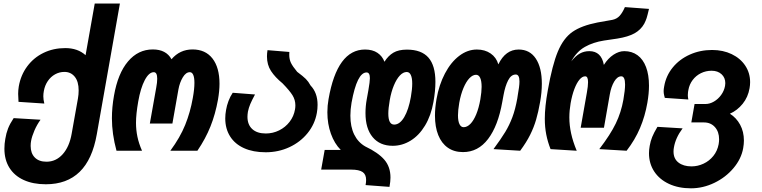

<svg xmlns="http://www.w3.org/2000/svg" viewBox="-20 -834 4240 1068"><path d="M4.5 -7Q4.5 -34.5 9.5 -61.5Q14.5 -93 24.8 -119.2Q35 -145.5 56 -177L205.5 -168Q185.5 -140.5 171.5 -108Q157.5 -75.5 153 -50.5Q150.5 -38 150.5 -22Q150.5 18.5 173.5 42Q196.5 65.5 238.5 65.5Q291.5 65.5 328.8 23.8Q366 -18 378.5 -89.5L413.5 -286Q417.5 -308 417.5 -331Q417.5 -380.5 395.8 -407.2Q374 -434 338.5 -434Q310.5 -434 286.2 -420.5Q262 -407 245.8 -383Q229.5 -359 224 -328.5Q221 -313 221 -298.5Q221 -280 226.5 -258L83 -267.5Q81 -301.5 81 -312Q81 -332.5 84.5 -353.5Q95.5 -416.5 131.5 -465Q167.5 -513.5 222.2 -540Q277 -566.5 343 -566.5Q412.5 -566.5 456 -527L507 -814.5H647L518.5 -87.5Q494 53 423 122Q352 191 235 191Q163.5 191 111.8 167.2Q60 143.5 32.2 99Q4.5 54.5 4.5 -7Z M602.5 -176Q602.5 -237.5 614 -301.5Q635.5 -425.5 692 -492.2Q748.5 -559 830 -559Q904 -559 934 -504.5Q980.5 -559 1051 -559Q1122.5 -559 1161.8 -508.8Q1201 -458.5 1201 -368Q1201 -329 1192.5 -279.5Q1178 -199 1150.8 -130.8Q1123.5 -62.5 1078 4.5H927.5Q982 -69.5 1010.2 -139.5Q1038.5 -209.5 1052.5 -289Q1061.5 -338.5 1061.5 -373Q1061.5 -402 1055 -417.2Q1048.5 -432.5 1036 -432.5Q1014 -432.5 996.8 -403.8Q979.5 -375 972.5 -336.5L939 -147H813.5L849 -346.5Q854.5 -375.5 854.5 -396Q854.5 -432.5 835.5 -432.5Q808.5 -432.5 785.2 -388.2Q762 -344 749 -270Q736.5 -199 736.5 -151Q736.5 -111 744.5 -73Q752.5 -35 770 4.5H628Q602.5 -89.5 602.5 -176Z M1233 -175.5Q1233 -198 1237.5 -222.5Q1241.5 -247 1251 -272.2Q1260.5 -297.5 1274.5 -318L1398.5 -308.5Q1381 -276 1372.2 -255.2Q1363.5 -234.5 1359 -212.5Q1356.5 -196 1356.5 -184.5Q1356.5 -140.5 1383.2 -116Q1410 -91.5 1458.5 -91.5Q1498 -91.5 1532.8 -108.8Q1567.5 -126 1591 -156.5Q1614.5 -187 1621 -225.5Q1623 -236 1623 -248Q1623 -278.5 1606.8 -304.5Q1590.5 -330.5 1551.5 -370.5Q1510 -404.5 1487.5 -439Q1465 -473.5 1465 -520Q1465 -536.5 1468 -555L1589.5 -545Q1589 -539.5 1589 -529Q1589 -504 1598.5 -484.2Q1608 -464.5 1633 -434.5Q1667 -409 1681.2 -394.8Q1695.5 -380.5 1707.5 -358.5Q1746.5 -318 1746.5 -251Q1746.5 -227.5 1742.5 -206Q1731.5 -143.5 1691 -93.5Q1650.5 -43.5 1589.5 -15.2Q1528.5 13 1458 13Q1388 13 1337.5 -9.8Q1287 -32.5 1260 -75.2Q1233 -118 1233 -175.5Z M2016.5 167Q2016.5 136 1996.8 122.8Q1977 109.5 1934 109.5H1766.5L1786 0H1875.5Q1840.5 -35 1820.8 -89.8Q1801 -144.5 1801 -209.5Q1801 -246.5 1807.5 -282.5Q1855.5 -558.5 2010.5 -558.5Q2052.5 -558.5 2079.8 -540Q2107 -521.5 2118.5 -490.5Q2139.5 -524 2168.2 -541Q2197 -558 2243.5 -558Q2324 -558 2363 -513.8Q2402 -469.5 2402 -378.5Q2402 -328 2391 -266.5Q2377.5 -190.5 2344.2 -135.5Q2311 -80.5 2264.2 -51.8Q2217.5 -23 2164.5 -23Q2093 -23 2053 -71Q2013 -119 2013 -205Q2013 -243 2020 -281.5L2029 -331.5Q2037.5 -380 2037.5 -399Q2037.5 -431 2019 -431Q1966 -431 1935.5 -263Q1929 -225.5 1929 -190.5Q1929 -129 1950.2 -85.8Q1971.5 -42.5 2011.5 -19.5Q2084 15 2118 54.5Q2152 94 2152 153.5Q2152 175.5 2146.5 205.5L2013.5 195.5Q2016.5 180 2016.5 167ZM2265.5 -295Q2273 -338 2273 -369Q2273 -400 2265.2 -416.8Q2257.5 -433.5 2242.5 -433.5Q2222.5 -433.5 2204 -413.8Q2185.5 -394 2170.8 -358.5Q2156 -323 2148 -277Q2140 -230.5 2140 -202.5Q2140 -141 2172.5 -141Q2204 -141 2228.5 -182.5Q2253 -224 2265.5 -295Z M2399.5 -191Q2399.5 -232.5 2408 -282.5Q2422 -362.5 2455 -425.2Q2488 -488 2534.2 -523.2Q2580.5 -558.5 2633 -558.5Q2677.5 -558.5 2709.2 -536.5Q2741 -514.5 2752 -476Q2792 -558.5 2865 -558.5Q2927 -558.5 2960.5 -508Q2994 -457.5 2994 -368.5Q2994 -321 2984.5 -267.5Q2974.5 -211 2962.2 -168.8Q2950 -126.5 2929 -84.2Q2908 -42 2873.5 4.5L2725 -4.5Q2767.5 -62 2790.5 -100Q2813.5 -138 2830 -181.8Q2846.5 -225.5 2857.5 -287L2859.5 -300.5Q2864.5 -329 2867 -347.8Q2869.5 -366.5 2869.5 -381Q2869.5 -419.5 2849 -419.5Q2823 -419.5 2806.5 -387.2Q2790 -355 2781 -305.5L2774 -267.5Q2750.5 -134 2695 -61Q2639.5 12 2555.5 12Q2506 12 2471 -12.5Q2436 -37 2417.8 -82.5Q2399.5 -128 2399.5 -191ZM2652 -281.5Q2659 -323.5 2659 -351Q2659 -383.5 2651 -400.8Q2643 -418 2628 -418Q2609.5 -418 2591.2 -399Q2573 -380 2558 -344.5Q2543 -309 2534.5 -261.5Q2527.5 -219.5 2527.5 -192.5Q2527.5 -160.5 2535.8 -143.5Q2544 -126.5 2559 -126.5Q2578.5 -126.5 2596.5 -144.8Q2614.5 -163 2629 -198Q2643.5 -233 2652 -281.5Z M3010.5 -173.5Q3010.5 -240.5 3027 -331Q3052 -473 3083.2 -547.5Q3114.5 -622 3164.5 -656.8Q3214.5 -691.5 3304 -709L3386 -723.5Q3411 -728.5 3427 -746.2Q3443 -764 3456 -794.5L3590 -784.5Q3581.5 -748 3576.8 -733.2Q3572 -718.5 3563.5 -702Q3544.5 -668 3509.2 -648.5Q3474 -629 3414.5 -619.5L3340 -608.5Q3279 -599 3233.2 -573Q3187.5 -547 3157.5 -492.5Q3182 -523.5 3205.8 -536.5Q3229.5 -549.5 3258 -549.5Q3325 -549.5 3339 -473Q3362.5 -510 3392.8 -529.8Q3423 -549.5 3452.5 -549.5Q3495 -549.5 3526 -527Q3557 -504.5 3573.5 -461.2Q3590 -418 3590 -357.5Q3590 -314.5 3581 -262.5Q3568 -187.5 3540.2 -122Q3512.5 -56.5 3465.5 4.5L3313.5 -4.5Q3375.5 -85.5 3405.2 -147Q3435 -208.5 3447.5 -279Q3457 -333.5 3457 -363.5Q3457 -409.5 3436 -409.5Q3414 -409.5 3396.8 -380.8Q3379.5 -352 3372 -309L3339.5 -123.5H3210L3244.5 -319Q3251 -355 3251 -377Q3251 -393 3247.2 -401.2Q3243.5 -409.5 3235 -409.5Q3219 -409.5 3203.5 -391.2Q3188 -373 3175 -339Q3162 -305 3154 -259.5Q3147 -219 3147 -180.5Q3147 -137.5 3156.8 -92.2Q3166.5 -47 3188 4.5L3042.5 -4.5Q3026.5 -45 3018.5 -86Q3010.5 -127 3010.5 -173.5Z M3590 18Q3590 -0.5 3594 -23Q3598.5 -49 3607.8 -72Q3617 -95 3637 -128.5L3777 -120Q3737.5 -67.5 3728.5 -13Q3726.5 -2.5 3726.5 9Q3726.5 49 3754 70.2Q3781.5 91.5 3826.5 91.5Q3861 91.5 3893.2 76.5Q3925.5 61.5 3948 33.5Q3970.5 5.5 3977.5 -32Q3980 -48 3980 -59Q3980 -101 3956.8 -127Q3933.5 -153 3895.5 -153H3825.5L3843.5 -255.5H3904.5Q3928 -255.5 3951.2 -269Q3974.5 -282.5 3991.2 -305.5Q4008 -328.5 4013 -356Q4014.5 -363.5 4014.5 -371.5Q4014.5 -402 3993.5 -421.2Q3972.5 -440.5 3938.5 -440.5Q3906.5 -440.5 3879 -427Q3851.5 -413.5 3833 -389Q3814.5 -364.5 3809 -333Q3808.5 -331 3807.2 -322.5Q3806 -314 3806 -305Q3806 -293.5 3809 -280.5L3678 -289.5Q3677 -293.5 3674.2 -304.5Q3671.5 -315.5 3671.5 -327.5Q3671.5 -338 3674.5 -353.5Q3684.5 -412.5 3722 -458.5Q3759.5 -504.5 3816.8 -530.2Q3874 -556 3941 -556Q4002 -556 4050.2 -532.8Q4098.5 -509.5 4125.5 -468.8Q4152.5 -428 4152.5 -377Q4152.5 -361 4149.5 -343.5Q4141 -293.5 4111 -256.5Q4081 -219.5 4040 -201.5Q4076 -179 4097 -140.2Q4118 -101.5 4118 -52Q4118 -33 4114 -10Q4103.5 49.5 4060.2 101Q4017 152.5 3953.8 183Q3890.5 213.5 3823.5 213.5Q3754 213.5 3701 188.8Q3648 164 3619 119.8Q3590 75.5 3590 18Z"/></svg>

Font: JuliaMono ExtraBoldItalic
Style: Regular
Weight: 800
Italic angle: -9°
Monospace: yes
Designer: cormullion
Foundry: corm
Version: Version 0.049; ttfautohint (v1.8.4)